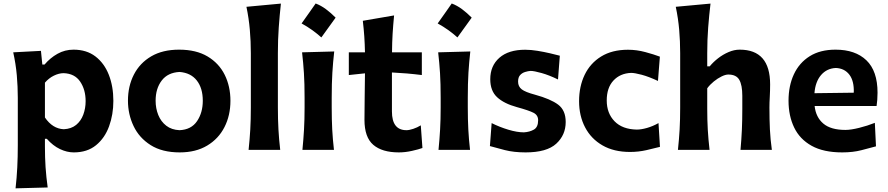

<svg xmlns="http://www.w3.org/2000/svg" viewBox="-20 -847 5018 1085"><path d="M67.9 217.3Q74.7 157.7 77.6 99.4Q80.6 41 80.6 -27.3V-294.4Q80.6 -356.9 75 -421.4Q69.3 -485.8 54.7 -551.3L211.4 -559.6L219.2 -482.4H231.9Q263.2 -519.5 304.9 -543Q346.7 -566.4 395.5 -566.4Q469.2 -566.4 519.3 -528.1Q569.3 -489.7 595 -424.3Q620.6 -358.9 620.6 -276.9Q620.6 -199.7 596.4 -133.3Q572.3 -66.9 522.7 -26.4Q473.1 14.2 397 14.2Q358.4 14.2 318.8 -4.6Q279.3 -23.4 244.6 -62.5H233.9V-19Q233.9 43 237.5 97.9Q241.2 152.8 249.5 212.4ZM340.3 -116.7Q382.8 -118.7 410.2 -141.1Q437.5 -163.6 450.7 -199.2Q463.9 -234.9 463.9 -275.4Q463.9 -340.3 432.9 -386Q401.9 -431.6 338.9 -433.6Q312 -433.1 284.2 -419.4Q256.3 -405.8 233.9 -379.9V-183.1Q276.9 -119.6 340.3 -116.7Z M995.6 14.2Q896.5 14.2 831.5 -26.9Q766.6 -67.9 734.9 -134.5Q703.1 -201.2 703.1 -277.8Q703.1 -360.4 736.6 -425.5Q770 -490.7 834.5 -528.6Q898.9 -566.4 992.2 -566.4Q1088.4 -566.4 1152.8 -528.1Q1217.3 -489.7 1249.8 -424.3Q1282.2 -358.9 1282.2 -277.8Q1282.2 -194.8 1248.5 -128.7Q1214.8 -62.5 1150.6 -24.2Q1086.4 14.2 995.6 14.2ZM994.6 -111.3Q1061 -114.3 1093.5 -162.4Q1126 -210.4 1126 -277.8Q1126 -349.1 1092 -392.3Q1058.1 -435.5 994.6 -440.4Q928.2 -437 893.8 -391.8Q859.4 -346.7 859.4 -277.8Q859.4 -234.4 874.5 -197Q889.6 -159.7 919.7 -136.5Q949.7 -113.3 994.6 -111.3Z M1384.8 0Q1391.1 -59.6 1394.3 -115.2Q1397.5 -170.9 1397.5 -239.7V-546.4Q1397.5 -614.3 1391.8 -679Q1386.2 -743.7 1372.6 -808.6L1567.4 -826.7Q1560.1 -760.7 1555.2 -691.4Q1550.3 -622.1 1550.3 -546.4V-239.7Q1550.3 -170.9 1553.5 -115.2Q1556.6 -59.6 1563.5 0Z M1763.8 -827.3Q1793.8 -816 1822 -795.1Q1850.2 -774.1 1876.6 -747.3Q1836.3 -690.9 1796 -635.5Q1771.3 -657.6 1743.6 -677.4Q1716 -697.3 1684.3 -714.5Q1704.7 -743.5 1724.6 -771.4Q1744.4 -799.4 1763.8 -827.3ZM1689 0Q1694.8 -59.6 1698 -115.2Q1701.2 -170.9 1701.2 -239.7V-294.4Q1701.2 -375.5 1697.5 -433.8Q1693.8 -492.2 1687 -551.3L1868.7 -556.2Q1861.8 -495.6 1858.2 -436.3Q1854.5 -377 1854.5 -294.4V-239.7Q1854.5 -170.9 1857.4 -115.2Q1860.4 -59.6 1867.2 0Z M2233.9 14.2Q2139.2 14.2 2089.4 -28.6Q2039.6 -71.3 2039.6 -169.9Q2039.6 -233.9 2040.8 -299.1Q2042 -364.3 2042.5 -432.6L1951.2 -422.9V-551.3H2042.5Q2041.5 -599.1 2038.6 -641.6Q2035.6 -684.1 2030.3 -729.5L2207 -759.8Q2201.7 -704.6 2198.7 -656.7Q2195.8 -608.9 2195.3 -551.3H2363.8V-422.9Q2321.8 -428.2 2279.1 -431.9Q2236.3 -435.5 2194.8 -437.5V-217.3Q2194.8 -111.3 2276.9 -111.3Q2292.5 -111.3 2315.4 -118.9Q2338.4 -126.5 2357.9 -138.7L2367.2 -10.7Q2346.2 -2.9 2308.1 5.6Q2270 14.2 2233.9 14.2Z M2532.8 -827.3Q2562.9 -816 2591.1 -795.1Q2619.3 -774.1 2645.6 -747.3Q2605.3 -690.9 2565 -635.5Q2540.3 -657.6 2512.7 -677.4Q2485 -697.3 2453.3 -714.5Q2473.7 -743.5 2493.6 -771.4Q2513.5 -799.4 2532.8 -827.3ZM2458 0Q2463.9 -59.6 2467 -115.2Q2470.2 -170.9 2470.2 -239.7V-294.4Q2470.2 -375.5 2466.6 -433.8Q2462.9 -492.2 2456.1 -551.3L2637.7 -556.2Q2630.9 -495.6 2627.2 -436.3Q2623.5 -377 2623.5 -294.4V-239.7Q2623.5 -170.9 2626.5 -115.2Q2629.4 -59.6 2636.2 0Z M2950.2 14.2Q2883.8 14.2 2833 1.2Q2782.2 -11.7 2748.5 -21.5L2758.3 -151.4Q2803.2 -128.9 2852.8 -114Q2902.3 -99.1 2940.4 -99.1Q2973.1 -101.1 2997.1 -114.7Q3021 -128.4 3021 -167.5Q3021 -196.3 2994.9 -209.7Q2968.8 -223.1 2900.9 -241.7Q2828.1 -261.7 2789.3 -297.6Q2750.5 -333.5 2750.5 -399.4Q2750.5 -475.1 2802 -520.5Q2853.5 -565.9 2947.8 -565.9Q2980.5 -565.9 3017.6 -559.8Q3054.7 -553.7 3088.1 -545.9Q3121.6 -538.1 3143.6 -532.2L3133.3 -397.9Q3083 -422.4 3040.5 -434.3Q2998 -446.3 2978 -446.3Q2963.9 -445.3 2947.3 -440.2Q2930.7 -435.1 2919.2 -422.6Q2907.7 -410.2 2907.7 -385.7Q2907.7 -357.9 2928.5 -342Q2949.2 -326.2 3002.9 -312Q3091.8 -287.6 3134.3 -255.6Q3176.8 -223.6 3176.8 -157.7Q3176.8 -84 3123.3 -34.9Q3069.8 14.2 2950.2 14.2Z M3540.5 11.7Q3449.2 11.7 3384.8 -25.4Q3320.3 -62.5 3286.4 -127.4Q3252.4 -192.4 3252.4 -274.9Q3252.4 -358.4 3283.9 -424.1Q3315.4 -489.7 3377.2 -527.8Q3439 -565.9 3528.8 -565.9Q3578.1 -565.9 3626.7 -552.7Q3675.3 -539.6 3709 -526.9L3698.2 -389.6Q3645.5 -414.1 3606 -424.6Q3566.4 -435.1 3546.4 -435.1Q3484.4 -432.6 3446.5 -391.8Q3408.7 -351.1 3408.7 -279.3Q3408.7 -207 3452.9 -161.6Q3497.1 -116.2 3578.6 -114.7Q3603.5 -114.7 3636.2 -124Q3668.9 -133.3 3701.2 -151.4L3709.5 -17.1Q3677.7 -8.8 3632.8 1.5Q3587.9 11.7 3540.5 11.7Z M3811 0Q3817.4 -59.6 3820.6 -115.2Q3823.7 -170.9 3823.7 -239.7V-546.4Q3823.7 -614.3 3818.1 -679Q3812.5 -743.7 3798.8 -808.6L3995.1 -826.7Q3987.3 -760.7 3981.9 -691.4Q3976.6 -622.1 3976.6 -546.4V-472.2H3990.7Q4010.3 -496.1 4037.8 -517.6Q4065.4 -539.1 4097.2 -552.7Q4128.9 -566.4 4160.2 -566.4Q4332 -566.4 4332 -370.1Q4332 -334.5 4330.1 -300.8Q4328.1 -267.1 4328.1 -239.7Q4328.1 -170.9 4330.8 -115.2Q4333.5 -59.6 4341.8 0H4164.6Q4169.9 -59.6 4172.4 -114.3Q4174.8 -168.9 4174.8 -231.4V-305.7Q4174.8 -366.2 4157.7 -396Q4140.6 -425.8 4095.7 -425.8Q4079.6 -425.8 4057.6 -415Q4035.6 -404.3 4013.9 -386.7Q3992.2 -369.1 3976.6 -348.1V-231.4Q3976.6 -168.9 3979.7 -114.3Q3982.9 -59.6 3989.7 0Z M4739.3 14.2Q4633.3 14.2 4566.4 -23.2Q4499.5 -60.5 4467.8 -126.5Q4436 -192.4 4436 -277.8Q4436 -362.3 4466.3 -427.2Q4496.6 -492.2 4555.7 -529.3Q4614.7 -566.4 4701.7 -566.4Q4813.5 -566.4 4876.2 -506.1Q4939 -445.8 4939 -323.2Q4939 -300.8 4937.5 -283Q4936 -265.1 4933.6 -248H4583.5Q4590.3 -184.6 4632.6 -148.7Q4674.8 -112.8 4757.8 -112.8Q4788.1 -112.8 4835.2 -124.5Q4882.3 -136.2 4923.8 -152.8L4930.2 -20Q4896 -10.7 4848.1 1.7Q4800.3 14.2 4739.3 14.2ZM4804.7 -323.2Q4807.1 -389.2 4779.8 -425Q4752.4 -460.9 4703.1 -462.9Q4651.9 -460.4 4619.6 -422.6Q4587.4 -384.8 4582.5 -320.3Z"/></svg>

Font: Pinar DS1 Bold
Style: Regular
Weight: 700
Designer: Amin Abedi
Version: Version 3.000